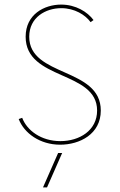

<svg xmlns="http://www.w3.org/2000/svg" viewBox="-20 -623 524 837"><path d="M242.2 7.8C327.1 7.8 419.4 -38.1 419.4 -141.1C419.4 -330.1 107.4 -286.6 107.4 -462.9C107.4 -547.9 179.7 -587.4 247.1 -587.4C305.2 -587.4 352.1 -558.1 375 -526.4L387.7 -535.6C361.3 -571.3 310.1 -603 246.6 -603C173.3 -603 91.8 -560.5 91.8 -462.9C91.8 -271.5 403.3 -315.9 403.3 -141.1C403.3 -54.7 327.1 -7.8 243.2 -7.8C159.2 -7.8 97.2 -54.7 76.7 -109.4L61.5 -104C85.4 -42 154.3 7.8 242.2 7.8ZM167.5 193.8H185.1L251 43.9H233.4Z"/></svg>

Font: Now Thin
Style: Regular
Weight: 100
Designer: Alfredo Marco Pradil
Foundry: Alfredo Marco Pradil
Version: Version 1.200;hotconv 1.0.109;makeotfexe 2.5.65596